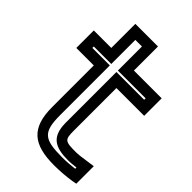

<svg xmlns="http://www.w3.org/2000/svg" viewBox="-264 -735 846 846"><g transform="rotate(45 159.5 -312.0)"><path d="M198 -136V-400H346H371V-425V-484V-509H346H198V-634V-659H173H82H57V-634V-509H-27H-52V-484V-425V-400H-27H57V-141C57 -9 116 35 245 35C281 35 317 32 350 27L371 23V2V-57V-86L342 -82C305 -76 283 -74 274 -74C203 -74 198 -77 198 -136ZM148 -136C148 -47 190 -24 274 -24C282 -24 298 -25 321 -28V-20C296 -17 271 -15 245 -15C132 -15 107 -34 107 -141V-425V-450H82H-2V-459H82H107V-484V-609H148V-484V-459H173H321V-450H173H148V-425V-136Z"/></g></svg>

Font: Gamestation DisplayOutline
Style: Regular
Weight: 400
Designer: Jonas Hecksher
Foundry: Jonas Hecksher, Playtypeª, e-types AS
Version: Version 1.003